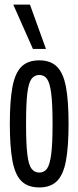

<svg xmlns="http://www.w3.org/2000/svg" viewBox="-20 -810 343 840"><path d="M23 -268Q23 -369 34.5 -430Q46 -491 74 -518.5Q102 -546 152 -546Q201 -546 229 -518.5Q257 -491 268.5 -430Q280 -369 280 -268Q280 -168 268.5 -106.5Q257 -45 229 -17.5Q201 10 152 10Q102 10 74 -17.5Q46 -45 34.5 -106.5Q23 -168 23 -268ZM94 -268Q94 -181 99.5 -135Q105 -89 118 -72Q131 -55 152 -55Q173 -55 185.5 -72Q198 -89 204 -135Q210 -181 210 -268Q210 -356 204 -402Q198 -448 185.5 -465Q173 -482 152 -482Q131 -482 118 -465Q105 -448 99.5 -402Q94 -356 94 -268ZM124 -596 38 -790H111L181 -596Z"/></svg>

Font: Georama ExtraCondensed
Style: Regular
Weight: 400
Width: 2
Designer: Jean-Baptiste Levee
Foundry: Production Type
Version: Version 1.000